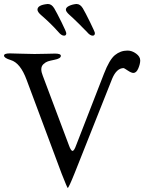

<svg xmlns="http://www.w3.org/2000/svg" viewBox="-20 -918 716 953"><path d="M307 -870Q307 -881 322.5 -888.5Q338 -896 357 -898H361Q378 -898 391 -877Q403 -857 427 -808Q451 -759 451 -754Q451 -741 440 -741Q427 -741 412 -759Q401 -771 370.5 -801Q340 -831 325 -844Q307 -860 307 -870ZM249 -877Q262 -855 285.5 -807.5Q309 -760 309 -753Q309 -741 298 -741Q285 -741 270 -759Q233 -801 183 -844Q166 -859 166 -870Q166 -893 215 -898H219Q236 -898 249 -877ZM496 -552Q523 -622 550.5 -644.5Q578 -667 613 -667Q635 -667 655.5 -652Q676 -637 676 -618Q676 -601 666.5 -578.5Q657 -556 642 -556Q632 -556 614 -568Q596 -580 594 -580Q559 -580 537 -528L351 -60Q321 15 316 15Q314 15 286 -56L112 -522Q81 -606 33 -620Q0 -630 0 -642Q0 -653 29 -653Q43 -653 84.5 -651.5Q126 -650 151 -650Q173 -650 209.5 -651Q246 -652 253 -652Q282 -652 282 -641Q282 -627 249 -621Q229 -617 218 -613.5Q207 -610 196 -600Q185 -590 185 -574Q185 -560 192 -543L322 -197Q332 -169 340 -169Q348 -169 358 -197Z"/></svg>

Font: EB Garamond SC 12
Style: Regular
Weight: 400
Version: Version 0.016 ; ttfautohint (v0.97) -l 8 -r 50 -G 200 -x 0 -